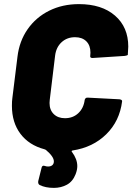

<svg xmlns="http://www.w3.org/2000/svg" viewBox="-20 -728 644 934"><path d="M587 -456 432 -446H429Q417 -446 419 -457Q420 -462 420 -472Q420 -507 400 -527Q380 -547 345 -547Q306 -547 279.5 -522.5Q253 -498 248 -457L222 -242Q221 -237 221 -227Q221 -193 241.5 -173Q262 -153 296 -153Q335 -153 361 -177.5Q387 -202 392 -242Q393 -247 397 -250.5Q401 -254 408 -253L561 -245Q575 -243 574 -235Q562 -139 497 -75Q432 -11 333 4Q329 5 328.5 7Q328 9 330 11Q356 46 356 80Q356 98 348 119Q334 155 305.5 170.5Q277 186 242 186Q201 186 173 172Q164 167 166 153L182 89Q184 78 193 78L201 80Q205 82 214 82Q227 82 234.5 75.5Q242 69 242 57Q242 34 203 1L196 -2Q121 -22 79.5 -77Q38 -132 38 -213Q38 -237 40 -250L65 -452Q74 -528 114.5 -586Q155 -644 219.5 -676Q284 -708 364 -708Q475 -708 539.5 -652Q604 -596 604 -501Q604 -491 602 -467V-462Q601 -458 587 -456Z"/></svg>

Font: Barlow Black
Style: Italic
Weight: 900
Italic angle: -7°
Designer: Jeremy Tribby
Foundry: Tribby Type
Version: Version 1.408